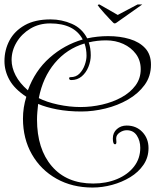

<svg xmlns="http://www.w3.org/2000/svg" viewBox="-32 -802 755 861"><path d="M383 39Q292 39 221.5 -0.5Q151 -40 111 -110Q71 -180 71 -270Q71 -320 86 -368Q33 -403 10.5 -443.5Q-12 -484 -12 -528Q-12 -578 10.5 -620.5Q33 -663 79 -689Q125 -715 195 -715Q245 -715 290.5 -695Q336 -675 359 -630Q405 -640 453 -640Q506 -640 549.5 -627Q593 -614 619 -586Q645 -558 645 -512Q645 -460 616.5 -421Q588 -382 542 -355.5Q496 -329 441 -315.5Q386 -302 333 -302Q273 -302 223.5 -311.5Q174 -321 139 -336Q137 -317 135.5 -299.5Q134 -282 134 -266Q134 -134 200.5 -56.5Q267 21 386 21Q445 21 493 1Q541 -19 569 -55Q597 -91 597 -139Q597 -171 581.5 -194.5Q566 -218 536 -218Q520 -218 504.5 -207.5Q489 -197 489 -181Q489 -177 489.5 -172.5Q490 -168 490 -165Q490 -155 484 -155Q474 -155 474 -181Q474 -207 492 -223Q510 -239 536 -239Q579 -239 606.5 -210Q634 -181 634 -138Q634 -96 611.5 -63Q589 -30 552 -7.5Q515 15 471 27Q427 39 383 39ZM20 -533Q20 -499 38 -464Q56 -429 93 -397Q125 -485 190.5 -543Q256 -601 339 -625Q301 -697 193 -697Q143 -697 104 -673.5Q65 -650 42.5 -612.5Q20 -575 20 -533ZM329 -322Q378 -322 426 -333Q474 -344 513 -365.5Q552 -387 575.5 -418.5Q599 -450 599 -492Q599 -531 577.5 -560Q556 -589 521 -605Q486 -621 444 -621Q403 -621 366 -612Q375 -586 375 -554Q375 -528 364.5 -502Q354 -476 334.5 -459.5Q315 -443 288 -443Q278 -443 278 -451Q278 -456 284 -456Q309 -456 324.5 -472Q340 -488 348 -510.5Q356 -533 356 -552Q356 -582 347 -607Q267 -583 213.5 -519Q160 -455 142 -362Q177 -344 228.5 -333Q280 -322 329 -322ZM482 -697Q479 -697 476 -700Q471 -705 459.5 -717Q448 -729 435.5 -743Q423 -757 414.5 -767.5Q406 -778 406 -779Q408 -782 414 -782L496 -735L585 -782H606L490 -700Q486 -697 482 -697Z"/></svg>

Font: Updock
Style: Regular
Weight: 400
Designer: Robert E. Leuschke
Foundry: Robert E. Leuschke
Version: Version 1.010; ttfautohint (v1.8.4.7-5d5b)